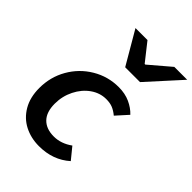

<svg xmlns="http://www.w3.org/2000/svg" viewBox="-249 -979 1108 1108"><g transform="rotate(45 305.5 -425.0)"><path d="M41 -226Q41 -316 84 -391Q127 -466 201 -510Q275 -554 362 -554Q414 -554 454.5 -535.5Q495 -517 522 -488L458 -417Q435 -436 413 -445Q391 -454 360 -454Q309 -454 265 -423Q221 -392 194.5 -339Q168 -286 168 -225Q168 -157 202 -122Q236 -87 298 -87Q357 -87 411 -126L468 -56Q391 13 277 13Q211 13 157.5 -14.5Q104 -42 72.5 -96Q41 -150 41 -226ZM189 -863H287L373 -754H378L506 -863H611L428 -661H307Z"/></g></svg>

Font: Nebula Sans Semibold
Style: Regular
Weight: 600
Italic angle: -9°
Designer: Paul D. Hunt for Adobe (as Source Sans)
Foundry: Nebula Entertainment & Broadcasting LLC
Version: Version 1.010